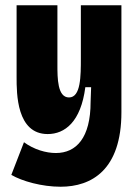

<svg xmlns="http://www.w3.org/2000/svg" viewBox="-20 -548 527 729"><path d="M210 161C328 161 441 97 441 -122V-528H287V-327C287 -259 287 -178 242 -178C198 -178 198 -252 198 -301V-528H43V-255C43 -193 43 -39 161 -39C226 -39 287 -85 304 -217H326L324 -161C324 -25 270 33 192 33C155 33 109 20 71 -8L23 116C64 140 139 161 210 161Z"/></svg>

Font: Bricolage Grotesque 10pt Condensed ExtraBold
Style: Regular
Weight: 800
Width: 3
Designer: Mathieu Triay
Foundry: Atelier Triay
Version: Version 1.000;gftools[0.9.29]